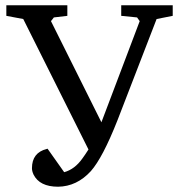

<svg xmlns="http://www.w3.org/2000/svg" viewBox="-20 -691 678 727"><path d="M4 -631V-671H235V-631L184 -625L173 -611L364 -228L509 -611L499 -625L439 -631V-671H634V-631L573 -619L425 -236Q369 -94 324 -43Q271 15 200 16Q130 16 107 -30Q101 -43 101 -54Q101 -113 157 -127Q159 -128 160 -128L223 -39Q263 -50 292 -91Q303 -106 315 -125L68 -619Z"/></svg>

Font: Khartiya
Style: Regular
Weight: 500
Version: Version 1.0.1